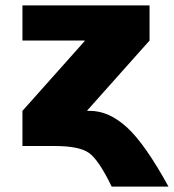

<svg xmlns="http://www.w3.org/2000/svg" viewBox="-20 -540 643 710"><path d="M303 -130H313Q383 -130 450 -68.5Q517 -7 603 150H393Q345 51 309 25.5Q273 0 183 0H63V-130L293 -388V-390H63V-520H533V-390L303 -132Z"/></svg>

Font: M PLUS 1p Black
Style: Regular
Weight: 900
Version: Version 1.061